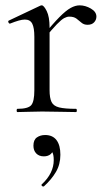

<svg xmlns="http://www.w3.org/2000/svg" viewBox="-20 -415 404 711"><path d="M143.4 -271 138.6 -281.6Q176 -327.4 200.2 -351.8Q224.4 -376.2 241.8 -385.7Q259.2 -395.2 275 -395.2Q296 -395.2 316.5 -383.3Q337 -371.4 337 -353.6Q337 -341.4 328.5 -332.3Q320 -323.2 304.4 -323.2Q290.6 -323.2 281.7 -331Q272.8 -338.8 263.1 -346.1Q253.4 -353.4 236.6 -353.4Q228 -353.4 217.9 -348.1Q207.8 -342.8 190.7 -325.3Q173.6 -307.8 143.4 -271ZM44.6 0Q41.6 0 41.6 -6Q41.6 -12 44.6 -12Q83.6 -12 95.4 -25.3Q107.2 -38.6 107.2 -81V-278.6Q107.2 -312 99.4 -327.3Q91.6 -342.6 72.2 -342.6Q62.4 -342.6 48.8 -338.7Q35.2 -334.8 17.8 -327.8Q13.8 -326.6 11.4 -331.8Q9 -337 12.6 -338.8L129.2 -394Q132 -395.2 134.6 -395.2Q142.4 -395.2 153 -374Q163.6 -352.8 163.6 -312.6V-81Q163.6 -52.6 170.8 -37.5Q178 -22.4 199.1 -17.2Q220.2 -12 261.4 -12Q264.6 -12 264.6 -6Q264.6 0 261.4 0Q236.8 0 204.3 -1Q171.8 -2 135.8 -2Q110.2 -2 86.2 -1Q62.2 0 44.6 0ZM142.8 275Q138.8 277 135.3 273.3Q131.8 269.6 135 267.4Q157 247 168 224.5Q179 202 179 178Q179 155.8 172.8 147.6Q166.6 139.4 157.4 135.2L175.6 129Q178.2 146.4 168.3 155.2Q158.4 164 142.4 164Q124.6 164 114.2 153.2Q103.8 142.4 103.8 124.6Q103.8 102.8 116.6 93.9Q129.4 85 147.2 85Q175 85 189.3 103.9Q203.6 122.8 203.6 158Q203.6 193.6 187.2 221.6Q170.8 249.6 142.8 275Z"/></svg>

Font: Cormorant Light
Style: Regular
Weight: 300
Designer: Christian Thalmann (Catharsis Fonts)
Foundry: Catharsis Fonts
Version: Version 4.000